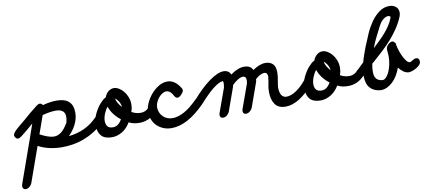

<svg xmlns="http://www.w3.org/2000/svg" viewBox="-151 -1098 4167 1851"><g transform="rotate(-10 1932.5 -172.0)"><path d="M17 -116Q-4 -100 -18 -100Q-32 -100 -42 -113Q-52 -126 -52 -137Q-52 -147 -42.5 -160.5Q-33 -174 -18 -188.5Q-3 -203 15.5 -218Q34 -233 51 -247L69 -262Q104 -293 141 -324Q178 -355 212 -381Q231 -395 245 -395Q260 -395 274 -376Q313 -387 347 -391.5Q381 -396 410 -396Q568 -396 568 -252Q568 -219 559.5 -188Q551 -157 536.5 -130Q522 -103 504 -79.5Q486 -56 467 -38Q548 -46 619.5 -78.5Q691 -111 751 -173Q774 -196 792 -196Q828 -196 828 -160Q828 -146 820.5 -136.5Q813 -127 795 -107Q753 -63 703.5 -32.5Q654 -2 601.5 18Q549 38 494.5 47Q440 56 387 56Q320 56 260.5 42Q201 28 154 2Q123 90 92.5 175Q62 260 31 348Q24 365 7 379Q-10 393 -28 393Q-60 393 -60 360Q-60 355 -59.5 351.5Q-59 348 -56 342L-58 345L92 -78Q104 -112 116 -147.5Q128 -183 141 -219Q112 -194 82 -168.5Q52 -143 17 -116ZM191 -104Q229 -84 263 -71.5Q297 -59 329 -59Q364 -59 398 -84.5Q432 -110 467 -171Q475 -205 475 -227Q475 -302 384 -302Q331 -302 254 -282Z M906 -265Q897 -264 885 -252Q883 -261 881 -269.5Q879 -278 878 -287ZM990 -111Q952 -140 924.5 -176.5Q897 -213 885 -252Q875 -243 866 -227.5Q857 -212 849.5 -194Q842 -176 837.5 -157Q833 -138 833 -121Q833 -89 848.5 -68.5Q864 -48 903 -48Q955 -48 990 -111ZM821 -293Q838 -312 852 -324.5Q866 -337 883 -345Q894 -378 919 -398.5Q944 -419 974 -419Q996 -419 1021 -405Q1046 -391 1066.5 -366.5Q1087 -342 1100.5 -308.5Q1114 -275 1114 -236Q1114 -217 1111.5 -202Q1109 -187 1101 -163Q1143 -139 1190 -139Q1237 -139 1267 -173L1266 -172Q1285 -196 1308 -196Q1325 -196 1335 -187.5Q1345 -179 1345 -161Q1345 -152 1340.5 -144Q1336 -136 1328 -125Q1290 -82 1248.5 -64Q1207 -46 1163 -46Q1135 -46 1110 -50.5Q1085 -55 1058 -69Q1023 -11 974.5 17Q926 45 878 45Q806 45 773 8.5Q740 -28 740 -95Q740 -151 764.5 -203Q789 -255 821 -293ZM1018 -178Q1020 -186 1021 -193.5Q1022 -201 1022 -209Q1022 -213 1022 -217Q1022 -221 1021 -225Q1037 -207 1057 -192ZM969 -318Q958 -325 952 -325H948Q930 -325 923.5 -339.5Q917 -354 929 -367Q926 -364 926 -362L973 -344Q969 -336 969 -326ZM969 -318Q971 -298 985.5 -273Q1000 -248 1021 -225Q1017 -258 1001.5 -282.5Q986 -307 969 -318Z M1625 -285Q1625 -284 1625.5 -283.5Q1626 -283 1626 -282Q1626 -275 1619.5 -264.5Q1613 -254 1604 -244.5Q1595 -235 1584.5 -228Q1574 -221 1566 -221Q1547 -221 1536 -241Q1506 -300 1466 -300Q1448 -300 1428 -288Q1408 -276 1391.5 -256.5Q1375 -237 1364 -212Q1353 -187 1353 -161Q1355 -107 1391.5 -71Q1428 -35 1484 -35Q1532 -35 1593 -66Q1654 -97 1733 -176Q1752 -195 1773 -195Q1808 -195 1808 -161Q1808 -150 1803 -141Q1798 -132 1789 -121Q1698 -29 1616 14.5Q1534 58 1458 58Q1413 58 1376.5 42.5Q1340 27 1314 1Q1288 -25 1274 -60.5Q1260 -96 1260 -135Q1260 -175 1280 -220Q1300 -265 1333 -303.5Q1366 -342 1407.5 -367Q1449 -392 1492 -392Q1571 -392 1625 -295Z M1939 -3Q1938 -1 1936.5 1Q1935 3 1934 8Q1935 2 1939 -3ZM1797 -130Q1776 -105 1755 -105Q1719 -105 1719 -140Q1719 -155 1734 -175Q1776 -224 1819 -264.5Q1862 -305 1902 -334Q1942 -363 1978 -379Q2014 -395 2044 -395Q2070 -395 2087.5 -383Q2105 -371 2113 -351Q2147 -376 2181 -390Q2215 -404 2247 -404Q2276 -404 2297 -393.5Q2318 -383 2330 -357Q2362 -379 2393.5 -391.5Q2425 -404 2455 -404Q2500 -404 2526.5 -378Q2553 -352 2553 -297Q2553 -277 2550.5 -255.5Q2548 -234 2544 -214Q2541 -195 2538 -177.5Q2535 -160 2535 -150Q2535 -99 2552.5 -73.5Q2570 -48 2600 -48Q2643 -48 2693.5 -80.5Q2744 -113 2795 -175Q2816 -200 2838 -200Q2855 -200 2865 -191.5Q2875 -183 2875 -165Q2875 -152 2859 -130Q2787 -47 2715.5 -1Q2644 45 2575 45Q2506 45 2473.5 -0.5Q2441 -46 2441 -124Q2441 -169 2456 -235H2455Q2460 -260 2460 -269Q2460 -288 2452.5 -299.5Q2445 -311 2430 -311Q2409 -311 2386 -299Q2363 -287 2340 -266Q2339 -261 2339 -256.5Q2339 -252 2338 -248Q2338 -247 2337.5 -246.5Q2337 -246 2337 -245V-243L2250 1Q2243 18 2225 32Q2207 46 2189 46Q2158 46 2158 15Q2158 13 2158 11Q2158 9 2160 4V0L2246 -239Q2248 -248 2249 -257Q2250 -266 2250 -271Q2250 -292 2241.5 -301.5Q2233 -311 2221 -311Q2198 -311 2169 -294Q2140 -277 2111 -247Q2110 -245 2110.5 -243Q2111 -241 2111 -239L2025 2Q2015 20 1999.5 32.5Q1984 45 1965 45Q1933 45 1933 14Q1933 11 1934 8Q1934 1 1936 -3L2021 -239Q2026 -267 2026 -282Q2026 -302 2020 -302Q2002 -302 1977 -289Q1952 -276 1923 -253Q1894 -230 1862 -198.5Q1830 -167 1797 -130Z M2948 -265Q2939 -264 2927 -252Q2925 -261 2923 -269.5Q2921 -278 2920 -287ZM3032 -111Q2994 -140 2966.5 -176.5Q2939 -213 2927 -252Q2917 -243 2908 -227.5Q2899 -212 2891.5 -194Q2884 -176 2879.5 -157Q2875 -138 2875 -121Q2875 -89 2890.5 -68.5Q2906 -48 2945 -48Q2997 -48 3032 -111ZM2863 -293Q2880 -312 2894 -324.5Q2908 -337 2925 -345Q2936 -378 2961 -398.5Q2986 -419 3016 -419Q3038 -419 3063 -405Q3088 -391 3108.5 -366.5Q3129 -342 3142.5 -308.5Q3156 -275 3156 -236Q3156 -217 3153.5 -202Q3151 -187 3143 -163Q3185 -139 3232 -139Q3279 -139 3309 -173L3308 -172Q3327 -196 3350 -196Q3367 -196 3377 -187.5Q3387 -179 3387 -161Q3387 -152 3382.5 -144Q3378 -136 3370 -125Q3332 -82 3290.5 -64Q3249 -46 3205 -46Q3177 -46 3152 -50.5Q3127 -55 3100 -69Q3065 -11 3016.5 17Q2968 45 2920 45Q2848 45 2815 8.5Q2782 -28 2782 -95Q2782 -151 2806.5 -203Q2831 -255 2863 -293ZM3060 -178Q3062 -186 3063 -193.5Q3064 -201 3064 -209Q3064 -213 3064 -217Q3064 -221 3063 -225Q3079 -207 3099 -192ZM3011 -318Q3000 -325 2994 -325H2990Q2972 -325 2965.5 -339.5Q2959 -354 2971 -367Q2968 -364 2968 -362L3015 -344Q3011 -336 3011 -326ZM3011 -318Q3013 -298 3027.5 -273Q3042 -248 3063 -225Q3059 -258 3043.5 -282.5Q3028 -307 3011 -318Z M3508 48Q3442 44 3404.5 4Q3367 -36 3367 -114V-119Q3346 -100 3329 -100Q3312 -100 3302.5 -113Q3293 -126 3293 -137Q3293 -146 3302 -158.5Q3311 -171 3324.5 -186Q3338 -201 3354.5 -216.5Q3371 -232 3386 -246Q3394 -280 3406 -313Q3418 -346 3431 -381Q3433 -388 3437 -397.5Q3441 -407 3446 -418Q3462 -460 3486.5 -515Q3511 -570 3545.5 -619.5Q3580 -669 3625 -703Q3670 -737 3727 -737Q3764 -737 3789.5 -716Q3815 -695 3815 -657Q3815 -640 3807 -619Q3784 -563 3749.5 -511Q3715 -459 3672.5 -411Q3630 -363 3582 -318.5Q3534 -274 3485 -231H3484Q3479 -226 3476.5 -224Q3474 -222 3469 -217Q3464 -193 3462.5 -174Q3461 -155 3461 -140Q3461 -92 3481 -70Q3501 -48 3538 -45H3545Q3563 -48 3579.5 -67Q3596 -86 3608.5 -115.5Q3621 -145 3629 -182Q3637 -219 3637 -258Q3637 -267 3636.5 -276Q3636 -285 3635 -294Q3634 -302 3633.5 -313Q3633 -324 3633 -335Q3633 -341 3637.5 -351Q3642 -361 3650.5 -370.5Q3659 -380 3670 -387.5Q3681 -395 3693 -395Q3705 -395 3711.5 -389Q3718 -383 3726 -372Q3726 -357 3735 -323Q3744 -289 3759 -255Q3774 -221 3792.5 -195Q3811 -169 3830 -169Q3834 -169 3840.5 -172.5Q3847 -176 3855 -181Q3866 -187 3874.5 -191.5Q3883 -196 3891 -196Q3925 -196 3925 -160Q3925 -141 3910 -125.5Q3895 -110 3874.5 -98.5Q3854 -87 3834 -81Q3814 -75 3805 -75Q3776 -75 3750 -94Q3724 -113 3706 -138Q3691 -96 3670 -61.5Q3649 -27 3623 -3Q3597 21 3567.5 34.5Q3538 48 3508 48ZM3441 -297Q3458 -314 3475.5 -330Q3493 -346 3510 -362Q3502 -339 3495.5 -317.5Q3489 -296 3483 -273ZM3605 -565Q3570 -499 3547.5 -451.5Q3525 -404 3510 -362L3515 -367Q3547 -397 3577.5 -427Q3608 -457 3634.5 -487.5Q3661 -518 3682.5 -551Q3704 -584 3719 -622V-624Q3719 -625 3719 -627Q3719 -629 3721 -634Q3719 -637 3712.5 -639.5Q3706 -642 3700 -644Q3674 -642 3649.5 -622.5Q3625 -603 3605 -565Z"/></g></svg>

Font: Discipuli Britannica Bold
Style: Regular
Weight: 700
Designer: Peter Wiegel
Foundry: Peter Wiegel
Version: Version 0.001 2009